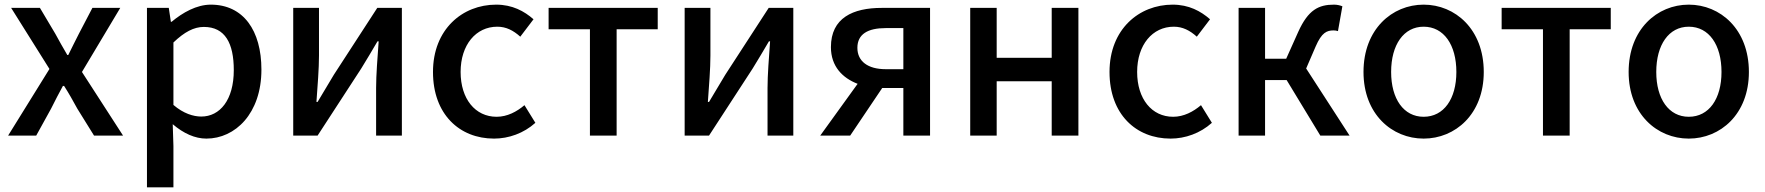

<svg xmlns="http://www.w3.org/2000/svg" viewBox="-20 -584 7601 827"><path d="M15 0H136L200 -116C217 -150 234 -183 251 -214H256C276 -183 295 -149 313 -116L385 0H510L333 -274L498 -550H378L320 -439C305 -409 289 -378 274 -347H270C252 -378 234 -409 218 -439L152 -550H28L193 -287Z M613 223H727V45L724 -49C771 -9 820 13 869 13C993 13 1106 -95 1106 -284C1106 -453 1028 -564 888 -564C827 -564 767 -530 719 -490H716L707 -550H613ZM847 -82C813 -82 770 -95 727 -132V-401C774 -446 815 -468 858 -468C950 -468 987 -397 987 -282C987 -153 927 -82 847 -82Z M1243 0H1348L1536 -289C1556 -321 1586 -372 1606 -406H1611C1606 -335 1600 -262 1600 -205V0H1711V-550H1605L1418 -262C1399 -229 1367 -178 1348 -145H1343C1348 -215 1354 -288 1354 -345V-550H1243Z M2108 13C2171 13 2236 -10 2286 -55L2239 -131C2206 -103 2165 -81 2119 -81C2027 -81 1964 -158 1964 -274C1964 -391 2030 -469 2122 -469C2160 -469 2191 -453 2221 -426L2278 -501C2238 -536 2187 -564 2117 -564C1972 -564 1845 -458 1845 -274C1845 -92 1959 13 2108 13Z M2521 0H2636V-458H2813V-550H2343V-458H2521Z M2929 0H3034L3222 -289C3242 -321 3272 -372 3292 -406H3297C3292 -335 3286 -262 3286 -205V0H3397V-550H3291L3104 -262C3085 -229 3053 -178 3034 -145H3029C3034 -215 3040 -288 3040 -345V-550H2929Z M3871 -286H3795C3718 -286 3673 -320 3673 -378C3673 -437 3718 -463 3795 -463H3871ZM3778 -550C3654 -550 3559 -507 3559 -381C3559 -298 3609 -248 3674 -223L3513 0H3642L3780 -205H3871V0H3986V-550Z M4159 0H4273V-234H4510V0H4625V-550H4510V-335H4273V-550H4159Z M5022 13C5085 13 5150 -10 5200 -55L5153 -131C5120 -103 5079 -81 5033 -81C4941 -81 4878 -158 4878 -274C4878 -391 4944 -469 5036 -469C5074 -469 5105 -453 5135 -426L5192 -501C5152 -536 5101 -564 5031 -564C4886 -564 4759 -458 4759 -274C4759 -92 4873 13 5022 13Z M5606 -289 5647 -384C5673 -444 5695 -453 5724 -453C5732 -453 5736 -452 5743 -450L5762 -557C5752 -561 5739 -564 5726 -564C5660 -564 5615 -542 5572 -447L5520 -331H5429V-550H5315V0H5429V-239H5522L5667 0H5793Z M6112 13C6248 13 6371 -92 6371 -274C6371 -458 6248 -564 6112 -564C5976 -564 5853 -458 5853 -274C5853 -92 5976 13 6112 13ZM6112 -81C6026 -81 5972 -158 5972 -274C5972 -391 6026 -469 6112 -469C6199 -469 6253 -391 6253 -274C6253 -158 6199 -81 6112 -81Z M6626 0H6741V-458H6918V-550H6448V-458H6626Z M7254 13C7390 13 7513 -92 7513 -274C7513 -458 7390 -564 7254 -564C7118 -564 6995 -458 6995 -274C6995 -92 7118 13 7254 13ZM7254 -81C7168 -81 7114 -158 7114 -274C7114 -391 7168 -469 7254 -469C7341 -469 7395 -391 7395 -274C7395 -158 7341 -81 7254 -81Z"/></svg>

Font: Noto Sans CJK JP Medium
Style: Regular
Weight: 500
Designer: Ryoko NISHIZUKA (kana & ideographs); Paul D. Hunt (Latin, Greek & Cyrillic); Wenlong ZHANG (bopomofo); Sandoll Communica
Foundry: Adobe Systems Incorporated
Version: Version 1.004;PS 1.004;hotconv 1.0.82;makeotf.lib2.5.63406